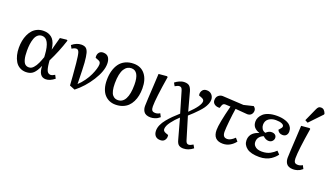

<svg xmlns="http://www.w3.org/2000/svg" viewBox="-88 -1434 3935 2302"><g transform="rotate(20 1879.5 -283.5)"><path d="M223.1 14.2Q177.7 14.2 142.6 -6.1Q107.4 -26.4 86.7 -61.5Q65.9 -96.7 55.4 -140.1Q44.9 -183.6 44.9 -233.9Q44.9 -278.8 52.7 -320.3Q60.5 -361.8 77.1 -398.9Q93.8 -436 118.2 -463.4Q142.6 -490.7 177.7 -506.8Q212.9 -522.9 254.9 -522.9Q278.3 -522.9 298.6 -519Q318.8 -515.1 340.3 -503.4Q361.8 -491.7 377.7 -472.9Q393.6 -454.1 405.8 -421.6Q418 -389.2 422.9 -346.2H423.8Q441.4 -404.8 467.8 -508.8L551.8 -518.1L564 -511.2Q515.1 -358.4 442.9 -213.9L445.8 -183.1Q453.1 -109.9 468.5 -82.5Q483.9 -55.2 514.2 -55.2Q522.9 -55.2 538.1 -61Q553.2 -66.9 565.9 -75.2L587.9 -33.2Q528.3 14.2 476.1 14.2Q385.3 14.2 381.8 -121.1H380.9Q352.1 -52.2 316.9 -19Q281.7 14.2 223.1 14.2ZM236.8 -50.8Q252.9 -50.8 267.8 -58.1Q282.7 -65.4 295.2 -80.1Q307.6 -94.7 317.9 -110.1Q328.1 -125.5 338.4 -148.4Q348.6 -171.4 355 -188.2Q361.3 -205.1 370.1 -229L368.2 -258.8Q355.5 -460.9 259.8 -460.9Q228 -460.9 205.6 -441.7Q183.1 -422.4 171.1 -388.4Q159.2 -354.5 154.1 -316.4Q148.9 -278.3 148.9 -232.9Q148.9 -165.5 159.7 -124.5Q170.4 -83.5 189.2 -67.1Q208 -50.8 236.8 -50.8Z M776.4 -15.1Q771 -114.3 754.4 -292Q744.6 -392.1 733.6 -424.6Q722.7 -457 697.8 -457Q672.9 -457 642.6 -436L620.6 -475.1Q678.7 -522.9 739.7 -522.9Q777.8 -522.9 798.3 -506.3Q818.8 -489.7 829.6 -450.2Q840.3 -410.6 846.7 -332Q851.6 -267.6 855.5 -63Q894.5 -98.6 927.5 -145Q960.4 -191.4 980.2 -234.4Q1000 -277.3 1010.7 -314Q1021.5 -350.6 1021.5 -374Q1021.5 -394 1012.2 -404.1Q1002.9 -414.1 985.4 -419.9L951.7 -433.1Q949.7 -444.8 949.7 -451.2Q949.7 -481.9 967.5 -502.4Q985.4 -522.9 1017.6 -522.9Q1043 -522.9 1061 -513.7Q1079.1 -504.4 1088.9 -488Q1098.6 -471.7 1103 -452.9Q1107.4 -434.1 1107.4 -411.1Q1107.4 -317.4 1029.8 -194.8Q952.1 -72.3 844.7 12.2Z M1168.5 -229Q1168.5 -293 1183.1 -345.9Q1197.8 -398.9 1226.3 -438.7Q1254.9 -478.5 1301.3 -500.7Q1347.7 -522.9 1407.7 -522.9Q1500 -522.9 1552.2 -457.5Q1604.5 -392.1 1604.5 -277.8Q1604.5 -229.5 1595.9 -187Q1587.4 -144.5 1568.8 -107.2Q1550.3 -69.8 1522.5 -43.2Q1494.6 -16.6 1454.1 -1.2Q1413.6 14.2 1363.8 14.2Q1322.8 14.2 1287.8 -0.7Q1252.9 -15.6 1226.1 -44.7Q1199.2 -73.7 1183.8 -120.8Q1168.5 -168 1168.5 -229ZM1373.5 -46.9Q1434.6 -46.9 1467 -107.7Q1499.5 -168.5 1499.5 -287.1Q1499.5 -461.9 1399.4 -461.9Q1372.1 -461.9 1349.6 -448.7Q1327.1 -435.5 1309.6 -408.2Q1292 -380.9 1282.2 -334Q1272.5 -287.1 1272.5 -224.1Q1272.5 -170.9 1281 -134Q1289.6 -97.2 1304.9 -79.1Q1320.3 -61 1336.7 -54Q1353 -46.9 1373.5 -46.9Z M1830.6 -518.1 1842.3 -511.2Q1795.4 -223.6 1795.4 -121.1Q1795.4 -88.4 1806.2 -71.8Q1816.9 -55.2 1849.6 -55.2Q1878.9 -55.2 1907.2 -73.2L1929.2 -30.8Q1911.1 -16.6 1899.2 -9Q1887.2 -1.5 1863 6.3Q1838.9 14.2 1811.5 14.2Q1779.8 14.2 1757.6 4.2Q1735.4 -5.9 1724.6 -22.9Q1713.9 -40 1709.7 -57.4Q1705.6 -74.7 1705.6 -95.2Q1705.6 -120.6 1709.2 -187.5Q1712.9 -254.4 1718.3 -349.6Q1723.6 -444.8 1726.6 -508.8Z M2215.8 -204.1Q2340.8 -324.7 2340.8 -381.8Q2340.8 -406.7 2305.2 -419.9L2271 -433.1Q2269 -441.9 2269 -452.1Q2269 -479.5 2286.4 -501.2Q2303.7 -522.9 2338.9 -522.9Q2378.9 -522.9 2402.8 -496.8Q2426.8 -470.7 2426.8 -432.1Q2426.8 -406.2 2414.3 -376.7Q2401.9 -347.2 2384.8 -322.8Q2367.7 -298.3 2337.6 -266.1Q2307.6 -233.9 2285.6 -213.1Q2263.7 -192.4 2228 -160.2L2314 124Q2320.3 146 2329.8 155.5Q2339.4 165 2353 165Q2376 165 2410.2 143.1L2433.1 183.1Q2374.5 230 2309.1 230Q2274.4 230 2252.4 214.6Q2230.5 199.2 2218.8 154.8L2147 -105Q2096.2 -59.1 2056.2 -5.4Q2016.1 48.3 2016.1 87.9Q2016.1 115.2 2050.8 127.9L2085 140.1Q2086.9 147.9 2086.9 160.2Q2086.9 186.5 2069.8 208.3Q2052.7 230 2016.1 230Q1973.6 230 1951.9 205.3Q1930.2 180.7 1930.2 138.2Q1930.2 103.5 1946.8 65.7Q1963.4 27.8 1994.9 -10.5Q2026.4 -48.8 2058.1 -80.3Q2089.8 -111.8 2132.8 -149.9L2055.2 -414.1Q2047.4 -440.4 2037.6 -448.7Q2027.8 -457 2013.2 -457Q1992.7 -457 1958 -436L1936 -475.1Q1958.5 -493.7 1990.2 -508.3Q2022 -522.9 2055.2 -522.9Q2095.2 -522.9 2116.5 -505.1Q2137.7 -487.3 2150.9 -443.8Z M2707 -129.9Q2707 -93.3 2720.7 -75.2Q2734.4 -57.1 2766.1 -57.1Q2807.6 -57.1 2859.9 -107.9L2893.1 -69.8Q2863.8 -31.7 2823.5 -8.8Q2783.2 14.2 2734.9 14.2Q2609.9 14.2 2609.9 -116.2Q2609.9 -197.3 2670.9 -436Q2630.9 -439 2605 -439Q2588.9 -439 2579.8 -432.1Q2570.8 -425.3 2564.9 -409.2L2554.2 -377Q2513.7 -374.5 2488.3 -392.8Q2462.9 -411.1 2462.9 -442.9Q2462.9 -481.9 2486.1 -502.4Q2509.3 -522.9 2540 -522.9L2810.1 -507.8L2931.2 -537.1Q2959 -516.1 2959 -487.8Q2959 -458 2940.9 -438.5Q2922.9 -418.9 2890.1 -418.9Q2878.9 -418.9 2737.8 -431.2Q2726.1 -357.9 2716.6 -265.6Q2707 -173.3 2707 -129.9Z M3200.7 14.2Q3092.8 14.2 3040.8 -24.7Q2988.8 -63.5 2988.8 -125Q2988.8 -153.3 2999.3 -176.8Q3009.8 -200.2 3027.1 -215.6Q3044.4 -231 3063.5 -240.7Q3082.5 -250.5 3103 -255.9V-257.8Q3058.1 -273.4 3035.4 -300.3Q3012.7 -327.1 3012.7 -372.1Q3012.7 -397.9 3024.9 -423.3Q3037.1 -448.7 3061.8 -471.7Q3086.4 -494.6 3131.1 -508.8Q3175.8 -522.9 3233.9 -522.9Q3262.2 -522.9 3288.6 -519.5Q3314.9 -516.1 3342.5 -507.1Q3370.1 -498 3390.1 -484.4Q3410.2 -470.7 3423.1 -448Q3436 -425.3 3436 -396Q3436 -365.7 3419.4 -347.4Q3402.8 -329.1 3372.6 -329.1Q3325.7 -329.1 3305.7 -371.1Q3327.1 -394 3335 -405.5Q3342.8 -417 3342.8 -426.8Q3342.8 -445.8 3315.4 -458Q3288.1 -470.2 3239.7 -470.2Q3185.1 -470.2 3148.4 -443.1Q3111.8 -416 3111.8 -365.2Q3111.8 -339.4 3125.7 -315.7Q3139.6 -292 3170.9 -283.2Q3203.6 -316.9 3241.7 -316.9Q3270.5 -316.9 3287.1 -302.5Q3303.7 -288.1 3303.7 -265.1Q3303.7 -242.2 3286.4 -223.6Q3269 -205.1 3240.7 -205.1Q3201.7 -205.1 3168 -238.8Q3137.2 -228.5 3116 -203.1Q3094.7 -177.7 3094.7 -141.1Q3094.7 -111.8 3112.1 -92Q3129.4 -72.3 3153.6 -64.7Q3177.7 -57.1 3207 -57.1Q3238.8 -57.1 3265.9 -63.5Q3293 -69.8 3314.7 -82.3Q3336.4 -94.7 3349.6 -105Q3362.8 -115.2 3380.9 -131.8L3417 -94.2Q3404.3 -76.7 3387.7 -60.3Q3371.1 -43.9 3345 -25.9Q3318.8 -7.8 3281.2 3.2Q3243.7 14.2 3200.7 14.2Z M3643.6 -753.9Q3653.3 -776.4 3664.6 -786.6Q3675.8 -796.9 3694.8 -796.9Q3719.7 -796.9 3733.9 -783.2Q3748 -769.5 3758.8 -744.1L3757.8 -730L3606 -570.8L3569.8 -589.8ZM3649.9 -518.1 3661.6 -511.2Q3614.7 -223.6 3614.7 -121.1Q3614.7 -88.4 3625.5 -71.8Q3636.2 -55.2 3668.9 -55.2Q3698.2 -55.2 3726.6 -73.2L3748.5 -30.8Q3730.5 -16.6 3718.5 -9Q3706.5 -1.5 3682.4 6.3Q3658.2 14.2 3630.9 14.2Q3599.1 14.2 3576.9 4.2Q3554.7 -5.9 3543.9 -22.9Q3533.2 -40 3529.1 -57.4Q3524.9 -74.7 3524.9 -95.2Q3524.9 -120.6 3528.6 -187.5Q3532.2 -254.4 3537.6 -349.6Q3543 -444.8 3545.9 -508.8Z"/></g></svg>

Font: Literata Book Medium
Style: Italic
Weight: 500
Italic angle: -3°
Designer: Latin by Veronika Burian and Jose Scaglione. Greek by Irene Vlachou. Cyrillic by Vera Evstafieva
Foundry: TypeTogether
Version: Version 1.003;PS 001.003;hotconv 1.0.88;makeotf.lib2.5.64775